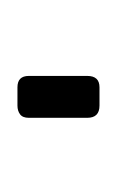

<svg xmlns="http://www.w3.org/2000/svg" viewBox="23 -157 134 220"><g transform="rotate(90 90.0 -47.0)"><path d="M80 0Q67 0 67 -13V-80Q67 -94 80 -94H101Q115 -94 115 -80V-13Q115 -6 111 -3Q107 0 101 0Z"/></g></svg>

Font: Exo Thin ExtraLight
Style: Regular
Weight: 250
Version: Version 2.000